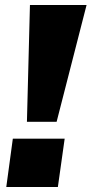

<svg xmlns="http://www.w3.org/2000/svg" viewBox="-20 -743 364 763"><path d="M324 -723H99L87 -259H205ZM237 -192H31L5 0H210Z"/></svg>

Font: United Sans Black
Style: Italic
Weight: 900
Italic angle: -8°
Designer: Pablo Impallari, Rodrigo Fuenzalida (Modified by Dan O. Williams)
Version: Version 1.000;PS 001.000;hotconv 1.0.88;makeotf.lib2.5.64775